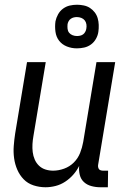

<svg xmlns="http://www.w3.org/2000/svg" viewBox="-20 -782 540 810"><path d="M172 8Q146 8 121.5 0Q97 -8 80 -25.5Q63 -43 53 -66Q43 -89 39.5 -114.5Q36 -140 38 -166.5Q40 -193 44 -219L94 -520H173L121 -208Q118 -191 117 -174Q116 -157 118 -140.5Q120 -124 126.5 -109Q133 -94 144.5 -83Q156 -72 171.5 -67Q187 -62 204 -62Q227 -62 250.5 -70.5Q274 -79 291.5 -96.5Q309 -114 318 -137Q327 -160 331 -183L387 -520H466L394 -87Q393 -82 394 -77Q395 -72 397.5 -68.5Q400 -65 405 -63.5Q410 -62 415 -62H436L435 8H403Q384 8 365.5 3Q347 -2 334 -14Q321 -26 316.5 -44.5Q312 -63 314 -82Q304 -62 289 -45Q274 -28 255 -15.5Q236 -3 214.5 2.5Q193 8 172 8ZM304 -578Q282 -578 262 -586Q242 -594 229.5 -610Q217 -626 214 -648Q211 -670 214 -692Q217 -707 225 -721.5Q233 -736 246 -745.5Q259 -755 274 -758.5Q289 -762 305 -762Q319 -762 333.5 -759Q348 -756 359.5 -748.5Q371 -741 379.5 -730Q388 -719 392 -705.5Q396 -692 396.5 -677Q397 -662 395 -648Q393 -633 385 -618.5Q377 -604 364 -594.5Q351 -585 335.5 -581.5Q320 -578 304 -578ZM305 -630Q311 -630 318 -631.5Q325 -633 330.5 -637Q336 -641 339.5 -647.5Q343 -654 344 -660Q346 -670 344.5 -679.5Q343 -689 337.5 -696Q332 -703 323 -706.5Q314 -710 304 -710Q298 -710 291.5 -708.5Q285 -707 279 -703Q273 -699 269.5 -692.5Q266 -686 265 -680Q264 -670 265 -660.5Q266 -651 271.5 -644Q277 -637 286 -633.5Q295 -630 305 -630Z"/></svg>

Font: Iosevka Term Curly
Style: Italic
Weight: 400
Italic angle: -9°
Designer: Belleve Invis
Foundry: Belleve Invis
Version: Version 32.3.0